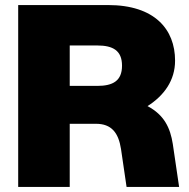

<svg xmlns="http://www.w3.org/2000/svg" viewBox="-20 -740 747 760"><path d="M52 0H256V-250H360C421 -250 449 -215 459 -150L481 0H689L664 -170C654 -234 630 -285 564 -320C630 -362 673 -422 673 -500C673 -624 592 -720 408 -720H52ZM256 -400V-560H365C427 -560 463 -540 463 -480C463 -420 427 -400 365 -400Z"/></svg>

Font: Aspekta 900
Style: Regular
Weight: 900
Designer: Ivo Dolenc
Version: Version 2.000